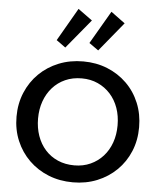

<svg xmlns="http://www.w3.org/2000/svg" viewBox="-64 -1060 943 1128"><g transform="rotate(5 407.0 -496.0)"><path d="M408 13Q330 13 264 -13.5Q198 -40 149 -88Q100 -136 72.5 -201Q45 -266 45 -343Q45 -420 72.5 -485.5Q100 -551 149 -599Q198 -647 264 -673.5Q330 -700 408 -700Q485 -700 550.5 -673.5Q616 -647 665 -599Q714 -551 741 -485.5Q768 -420 768 -343Q768 -266 741 -201Q714 -136 665 -88Q616 -40 550.5 -13.5Q485 13 408 13ZM408 -87Q460 -87 503 -106.5Q546 -126 577 -160.5Q608 -195 624.5 -241.5Q641 -288 641 -343Q641 -399 624.5 -445.5Q608 -492 577 -526.5Q546 -561 503 -580.5Q460 -600 408 -600Q354 -600 310.5 -580.5Q267 -561 236 -526Q205 -491 188.5 -444.5Q172 -398 172 -343Q172 -288 188.5 -241Q205 -194 236 -159.5Q267 -125 310.5 -106Q354 -87 408 -87ZM489 -772 434 -811 547 -1005 630 -944ZM295 -772 241 -811 353 -1005 437 -944Z"/></g></svg>

Font: BioRhyme SemiBold
Style: Regular
Weight: 600
Designer: Aoife Mooney
Foundry: Aoife Mooney Type
Version: Version 1.600;gftools[0.9.33]